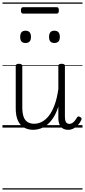

<svg xmlns="http://www.w3.org/2000/svg" viewBox="-20 -1030 686 1550"><path d="M250 18Q209 18 176.5 1Q144 -16 125.5 -54.5Q107 -93 107 -156V-496Q107 -506 113 -510.5Q119 -515 132 -515Q146 -515 153 -510.5Q160 -506 160 -496V-163Q160 -120 169.5 -90.5Q179 -61 200.5 -46Q222 -31 256 -31Q287 -31 317 -46Q347 -61 373.5 -94Q400 -127 420 -180.5Q440 -234 451 -310V-497Q451 -507 457.5 -511Q464 -515 478 -515Q491 -515 497.5 -511Q504 -507 504 -497V-91Q504 -72 507 -58.5Q510 -45 518 -37.5Q526 -30 539 -30Q551 -30 561 -35.5Q571 -41 581.5 -52.5Q592 -64 602 -82Q607 -90 613.5 -90Q620 -90 628 -85Q636 -81 638 -74.5Q640 -68 636 -61Q625 -37 608 -19Q591 -1 571.5 8.5Q552 18 531 18Q511 18 496.5 12Q482 6 472 -6Q462 -18 456.5 -35.5Q451 -53 451 -77V-170Q434 -116 410.5 -80Q387 -44 360 -22.5Q333 -1 304.5 8.5Q276 18 250 18ZM186 -683Q164 -683 153.5 -695Q143 -707 143 -732Q143 -757 153.5 -769.5Q164 -782 186 -782Q208 -782 219 -769.5Q230 -757 230 -732Q230 -707 219 -695Q208 -683 186 -683ZM419 -683Q397 -683 386.5 -695Q376 -707 376 -732Q376 -757 386.5 -769.5Q397 -782 419 -782Q441 -782 452 -769.5Q463 -757 463 -732Q463 -707 452 -695Q441 -683 419 -683ZM168 -920Q157 -920 153 -927Q149 -934 149 -946Q149 -958 153 -965Q157 -972 168 -972H436Q448 -972 451.5 -965Q455 -958 455 -946Q455 -934 451.5 -927Q448 -920 436 -920ZM0 490H646V500H0ZM0 -20H646V0H0ZM0 -505H646V-500H0ZM0 -1010H646V-1000H0Z"/></svg>

Font: Playwrite PE Guides
Style: Regular
Weight: 400
Designer: Veronika Burian, José Scaglione
Foundry: TypeTogether
Version: Version 1.003